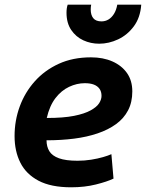

<svg xmlns="http://www.w3.org/2000/svg" viewBox="-20 -784 621 817"><path d="M283 13Q197 13 144 -15Q91 -43 66.5 -92Q42 -141 42 -205Q42 -271 64 -331Q86 -391 128 -438Q170 -485 230 -512.5Q290 -540 367 -540Q419 -540 458.5 -522.5Q498 -505 520.5 -473Q543 -441 543 -395Q543 -349 525 -314.5Q507 -280 474 -256Q441 -232 395.5 -216.5Q350 -201 295 -194Q240 -187 178 -187Q178 -160 190 -140.5Q202 -121 231 -110.5Q260 -100 310 -100Q340 -100 368 -104.5Q396 -109 418.5 -115.5Q441 -122 454 -128L463 -24Q436 -11 388 1Q340 13 283 13ZM179 -282Q250 -282 295 -291Q340 -300 366 -314.5Q392 -329 402 -345Q412 -361 412 -376Q412 -394 403.5 -406Q395 -418 379.5 -424Q364 -430 341 -430Q307 -430 274 -414.5Q241 -399 216 -366.5Q191 -334 179 -282ZM402 -598Q366 -598 334.5 -612.5Q303 -627 283 -656.5Q263 -686 263 -730Q263 -750 268 -764H368Q367 -759 366.5 -754.5Q366 -750 366 -744Q366 -720 377 -706.5Q388 -693 412 -693Q428 -693 441.5 -701Q455 -709 465 -725Q475 -741 479 -764H581Q577 -709 549.5 -672Q522 -635 482.5 -616.5Q443 -598 402 -598Z"/></svg>

Font: Ubuntu Sans Mono
Style: Italic
Weight: 400
Italic angle: -13.5°
Monospace: yes
Designer: Dalton Maag Ltd
Foundry: Dalton Maag Ltd
Version: Version 1.006